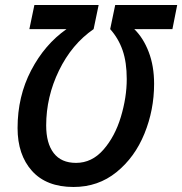

<svg xmlns="http://www.w3.org/2000/svg" viewBox="-20 -734 726 765"><path d="M50 -224Q50 -350 104 -453.5Q158 -557 245 -618H97L117 -714H373L353 -618Q266 -558 215 -453Q164 -348 164 -234Q164 -163 194 -124Q224 -85 283 -85Q346 -85 392 -137.5Q438 -190 461.5 -268Q485 -346 485 -419Q485 -486 468.5 -533.5Q452 -581 419 -618L439 -714H686L667 -618H515Q551 -583 572.5 -527Q594 -471 594 -400Q594 -296 555.5 -201.5Q517 -107 444 -48Q371 11 273 11Q165 11 107.5 -53Q50 -117 50 -224Z"/></svg>

Font: Noto Sans UI NarrowMedium
Style: Italic
Weight: 500
Width: 4
Italic angle: -12°
Designer: Monotype Design Team
Foundry: Monotype Imaging Inc.
Version: Version 1.001